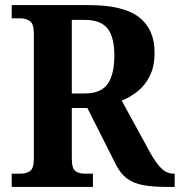

<svg xmlns="http://www.w3.org/2000/svg" viewBox="-20 -734 706 754"><path d="M26 0V-52H62Q82 -52 97.5 -62Q113 -72 113 -112V-601Q113 -641 97 -651.5Q81 -662 62 -662H26V-714H328Q465 -714 526 -666.5Q587 -619 587 -528Q587 -473 568.5 -436Q550 -399 520.5 -375.5Q491 -352 458 -339L570 -134Q594 -91 615 -71.5Q636 -52 662 -52H666V0H634Q580 0 542 -7Q504 -14 478 -33.5Q452 -53 434 -90L323 -310H262V-112Q262 -72 276.5 -62Q291 -52 312 -52H345V0ZM312 -367Q377 -367 403 -404.5Q429 -442 429 -516Q429 -590 401.5 -623Q374 -656 312 -656H262V-367Z"/></svg>

Font: Noto Serif Tamil SemiCondensed
Style: Bold Italic
Weight: 700
Width: 4
Italic angle: -12°
Designer: Indian Type Foundry, Tom Grace, and the Monotype Design Team
Foundry: Monotype Imaging Inc.
Version: Version 2.003; ttfautohint (v1.8.4.7-5d5b)